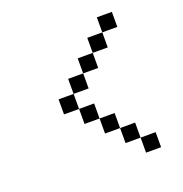

<svg xmlns="http://www.w3.org/2000/svg" viewBox="-107 -656 713 750"><g transform="rotate(-20 250.0 -281.0)"><path d="M437.5 0V-62.5H375V0ZM437.5 -500V-562.5H375V-500H312.5V-437.5H250V-375H187.5V-312.5H125V-250H187.5V-187.5H250V-125H312.5V-62.5H375V-125H312.5V-187.5H250V-250H187.5V-312.5H250V-375H312.5V-437.5H375V-500Z"/></g></svg>

Font: CalcUnifontExMono
Style: Regular
Weight: 500
Version: Version 15.0.06